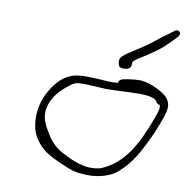

<svg xmlns="http://www.w3.org/2000/svg" viewBox="-81 -799 863 889"><g transform="rotate(10 350.0 -355.0)"><path d="M112 -266C103 -226 106 -187 113 -158C121 -127 142 -95 170 -71C195 -49 226 -36 261 -20C290 -8 318 7 360 9C430 17 486 -3 517 -24C558 -57 594 -102 620 -155C648 -206 677 -272 695 -332C705 -368 700 -383 687 -403C673 -422 613 -459 556 -464C538 -464 521 -463 503 -460L480 -456C464 -454 452 -445 453 -434C437 -433 424 -433 412 -433C377 -435 340 -438 302 -438C245 -438 221 -426 189 -401C153 -367 125 -322 112 -266ZM148 -266C160 -316 192 -351 233 -382C253 -397 259 -402 293 -402C331 -402 364 -399 402 -397C500 -397 617 -415 642 -382C645 -375 649 -368 660 -368C665 -361 664 -350 659 -333C655 -320 649 -304 642 -285C602 -182 553 -77 445 -32C407 -21 372 -25 342 -34C312 -42 284 -57 260 -69C231 -84 207 -106 191 -129C168 -167 135 -209 148 -266ZM440 -530 442 -519C444 -495 503 -501 501 -526L502 -537C502 -540 503 -543 504 -544C509 -549 518 -557 537 -568C558 -581 576 -593 591 -604C622 -623 653 -654 673 -675L690 -693C708 -712 684 -733 666 -714L643 -697C611 -676 579 -645 547 -625C527 -610 467 -575 452 -560C442 -551 438 -541 440 -530Z"/></g></svg>

Font: Stray Cat
Style: SuExtObl
Weight: 400
Version: Version 1.0